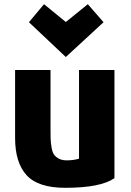

<svg xmlns="http://www.w3.org/2000/svg" viewBox="-20 -875 623 916"><path d="M526 -25Q460 21 291 21Q162 21 107 -39Q52 -99 52 -217V-541H221V-267Q221 -231 221.5 -213Q222 -195 226 -171.5Q230 -148 238 -137Q246 -126 261 -118Q276 -110 298 -110Q331 -110 357 -118V-541H526ZM190 -855 294 -770 399 -855 474 -769 294 -603 118 -769Z"/></svg>

Font: Repo
Style: ExtraBold
Weight: 800
Designer: Stefan Peev
Foundry: Context Ltd
Version: Version 001.000